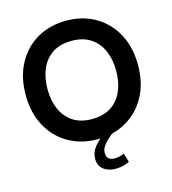

<svg xmlns="http://www.w3.org/2000/svg" viewBox="-131 -821 1023 1139"><g transform="rotate(-15 380.0 -251.5)"><path d="M380 14Q280 14 202 -31Q124 -76 79.5 -158Q35 -240 35 -350Q35 -460 79.5 -542Q124 -624 202 -669Q280 -714 380 -714Q480 -714 558 -669Q636 -624 680.5 -542Q725 -460 725 -350Q725 -240 680.5 -158Q636 -76 558 -31Q480 14 380 14ZM379.8 -110Q450 -110 497 -141Q544 -172 567.5 -226Q591 -280 591 -350Q591 -420 567.5 -474Q544 -528 497.2 -559Q450.4 -590 380.2 -590Q310 -590 263 -559Q216 -528 192.5 -474Q169 -420 169 -350Q169 -280 192.5 -226Q216 -172 262.8 -141Q309.6 -110 379.8 -110ZM414 0H476Q442 26 420.5 51.5Q399 77 399 104Q399 127 412 138.5Q425 150 447 150Q464 150 478.5 146.5Q493 143 507 136L524 191Q508 199 487 205Q466 211 437 211Q394 211 364.5 188.5Q335 166 335 123Q335 83 360.5 51.5Q386 20 414 0Z"/></g></svg>

Font: Cabin VF Beta
Style: Regular
Weight: 400
Designer: Pablo Impallari
Foundry: Pablo Impallari. http://www.impallari.com Igino Marini. http://www.ikern.com
Version: Version 2.200